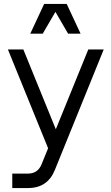

<svg xmlns="http://www.w3.org/2000/svg" viewBox="-20 -750 559 970"><path d="M190 80 223 -1 20 -500H98L262 -97L426 -500H504L257 109Q220 200 122 200H42V127H121Q171 127 190 80ZM317 -730 387 -580H324L260 -690L196 -580H133L203 -730Z"/></svg>

Font: MedMera Sans
Style: Regular
Weight: 400
Designer: Kasper Nordkvist
Foundry: UNCUT.wtf
Version: Version 1.300